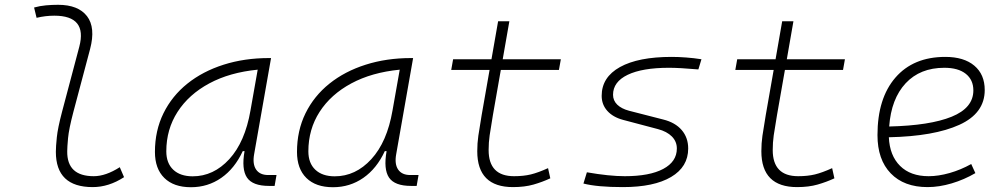

<svg xmlns="http://www.w3.org/2000/svg" viewBox="-20 -762 4142 792"><path d="M362.3 9.8Q210.4 9.8 210.4 -135.7Q210.4 -157.2 214.4 -195.6Q218.3 -233.9 235.8 -300.3L307.1 -569.3Q340.8 -697.3 204.1 -697.3Q167.5 -697.3 130.9 -688.5L120.6 -731Q145 -737.8 169.9 -740Q194.8 -742.2 219.7 -742.2Q302.7 -742.2 338.9 -695.3Q375 -648.4 351.6 -559.6L282.7 -300.3Q264.2 -230 260.7 -192.1Q257.3 -154.3 257.3 -138.2Q255.9 -35.2 366.7 -35.2Q416 -35.2 474.1 -72.3L491.7 -31.2Q428.7 9.8 362.3 9.8Z M767.6 10.3Q696.8 10.3 658 -27.8Q619.1 -65.9 619.1 -135.3Q619.1 -223.1 654.3 -294.7Q689.5 -366.2 752.9 -417Q816.4 -467.8 902.3 -495.1Q988.3 -522.5 1089.4 -522.5H1098.1L1028.3 -126Q1021 -85.4 1036.4 -62.7Q1051.8 -40 1086.4 -40H1120.6L1112.8 4.9H1089.8Q1022 4.9 998.8 -29.5Q975.6 -64 988.8 -138.7H981.4Q948.2 -66.9 892.8 -28.3Q837.4 10.3 767.6 10.3ZM774.9 -34.7Q860.8 -34.7 925.8 -105.5Q990.7 -176.3 1013.2 -306.2L1043 -474.6Q927.7 -463.4 843.3 -418Q758.8 -372.6 712.4 -300.5Q666 -228.5 666 -137.7Q666 -88.9 694.8 -61.8Q723.6 -34.7 774.9 -34.7Z M1353.5 10.3Q1282.7 10.3 1243.9 -27.8Q1205.1 -65.9 1205.1 -135.3Q1205.1 -223.1 1240.2 -294.7Q1275.4 -366.2 1338.9 -417Q1402.3 -467.8 1488.3 -495.1Q1574.2 -522.5 1675.3 -522.5H1684.1L1614.3 -126Q1606.9 -85.4 1622.3 -62.7Q1637.7 -40 1672.4 -40H1706.5L1698.7 4.9H1675.8Q1607.9 4.9 1584.7 -29.5Q1561.5 -64 1574.7 -138.7H1567.4Q1534.2 -66.9 1478.8 -28.3Q1423.3 10.3 1353.5 10.3ZM1360.8 -34.7Q1446.8 -34.7 1511.7 -105.5Q1576.7 -176.3 1599.1 -306.2L1628.9 -474.6Q1513.7 -463.4 1429.2 -418Q1344.7 -372.6 1298.3 -300.5Q1252 -228.5 1252 -137.7Q1252 -88.9 1280.8 -61.8Q1309.6 -34.7 1360.8 -34.7Z M2096.2 9.8Q1948.7 9.8 1948.7 -138.2Q1948.7 -170.9 1953.1 -201.7Q1957.5 -232.4 1966.8 -287.1L1999.5 -473.6H1841.3L1849.1 -517.6H2007.3L2034.7 -674.3H2081.1L2053.7 -517.6H2293.5L2285.6 -473.6H2045.9L2013.2 -287.1Q2003.9 -232.9 1999.8 -203.6Q1995.6 -174.3 1995.6 -143.1Q1995.6 -35.2 2100.6 -35.2Q2139.6 -35.2 2169.7 -42.5Q2199.7 -49.8 2240.7 -68.4L2250 -26.4Q2217.3 -11.2 2180.7 -0.7Q2144 9.8 2096.2 9.8Z M2549.3 9.8Q2443.8 9.8 2386.7 -4.9L2400.9 -51.3Q2493.2 -35.2 2557.1 -35.2Q2659.7 -35.2 2715.8 -65.2Q2772 -95.2 2772 -149.4Q2772 -178.2 2751.5 -199Q2731 -219.7 2693.8 -229.5L2549.8 -267.6Q2508.3 -278.8 2485.1 -304.7Q2461.9 -330.6 2461.9 -366.7Q2461.9 -443.4 2537.4 -485.4Q2612.8 -527.3 2750.5 -527.3Q2777.8 -527.3 2810.1 -524.9Q2842.3 -522.5 2873.5 -517.6L2860.8 -475.6Q2782.7 -482.4 2739.7 -482.4Q2629.4 -482.4 2569.1 -453.4Q2508.8 -424.3 2508.8 -371.1Q2508.8 -347.2 2526.1 -330.3Q2543.5 -313.5 2574.7 -305.2L2715.8 -269Q2765.1 -256.8 2792 -225.6Q2818.8 -194.3 2818.8 -149.4Q2818.8 -73.7 2748.3 -32Q2677.7 9.8 2549.3 9.8Z M3268.1 9.8Q3120.6 9.8 3120.6 -138.2Q3120.6 -170.9 3125 -201.7Q3129.4 -232.4 3138.7 -287.1L3171.4 -473.6H3013.2L3021 -517.6H3179.2L3206.5 -674.3H3252.9L3225.6 -517.6H3465.3L3457.5 -473.6H3217.8L3185.1 -287.1Q3175.8 -232.9 3171.6 -203.6Q3167.5 -174.3 3167.5 -143.1Q3167.5 -35.2 3272.5 -35.2Q3311.5 -35.2 3341.6 -42.5Q3371.6 -49.8 3412.6 -68.4L3421.9 -26.4Q3389.2 -11.2 3352.5 -0.7Q3315.9 9.8 3268.1 9.8Z M3810.5 -35.2Q3851.1 -35.2 3897.2 -48.3Q3943.4 -61.5 3986.3 -85.4L4003.4 -47.9Q3957.5 -21 3905.8 -5.6Q3854 9.8 3806.2 9.8Q3709 9.8 3654.3 -46.9Q3599.6 -103.5 3599.6 -204.6Q3599.6 -356.4 3673.6 -441.9Q3747.6 -527.3 3879.4 -527.3Q3956.1 -527.3 3999 -491.2Q4042 -455.1 4042 -390.6Q4042 -294.9 3937.7 -247.3Q3833.5 -199.7 3646.5 -195.8Q3649.9 -120.1 3692.9 -77.6Q3735.8 -35.2 3810.5 -35.2ZM3647.9 -240.2Q3815.9 -244.1 3905.5 -280.5Q3995.1 -316.9 3995.1 -389.2Q3995.1 -432.6 3963.9 -457.5Q3932.6 -482.4 3875.5 -482.4Q3775.4 -482.4 3715.8 -418.5Q3656.2 -354.5 3647.9 -240.2Z"/></svg>

Font: Cascadia Mono ExtraLight
Style: Italic
Weight: 200
Italic angle: -10°
Monospace: yes
Designer: Aaron Bell
Foundry: Saja Typeworks
Version: Version 2404.023; ttfautohint (v1.8.4)